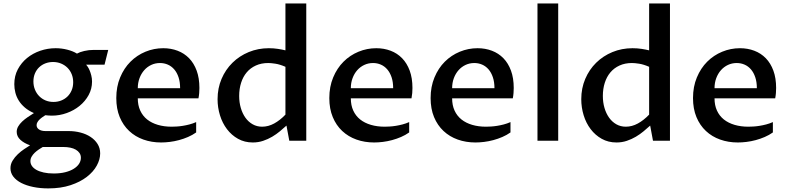

<svg xmlns="http://www.w3.org/2000/svg" viewBox="-20 -802 4496 1094"><path d="M223.6 35.6Q212.4 42 200.2 50.3Q188 58.6 177.5 68.6Q167 78.6 160.2 90.6Q153.3 102.5 153.3 116.2Q153.3 130.9 161.9 143.6Q170.4 156.2 187.3 165.8Q204.1 175.3 229 180.9Q253.9 186.5 286.1 186.5Q323.2 186.5 352.1 179.2Q380.9 171.9 400.6 159.4Q420.4 147 430.7 130.9Q440.9 114.7 440.9 97.2Q440.9 81.5 433.1 70.1Q425.3 58.6 411.9 50.8Q398.4 43 380.4 39.3Q362.3 35.6 341.8 35.6ZM151.4 25.9Q117.7 14.2 96.4 -5.1Q75.2 -24.4 75.2 -50.8Q75.2 -66.9 83.7 -81.5Q92.3 -96.2 106.2 -109.4Q120.1 -122.6 137.7 -134.5Q155.3 -146.5 173.3 -157.7Q143.1 -170.9 121.8 -189Q100.6 -207 87.2 -228.5Q73.7 -250 67.6 -273.9Q61.5 -297.9 61.5 -322.3Q61.5 -369.1 81.5 -407Q101.6 -444.8 134.5 -471.7Q167.5 -498.5 209.7 -512.9Q252 -527.3 296.9 -527.3Q330.6 -527.3 363.3 -519Q396 -510.7 418.5 -496.6Q434.1 -505.4 460 -511.5Q485.8 -517.6 513.7 -517.6H596.7L575.7 -433.6H470.7Q473.6 -430.7 479.5 -422.1Q485.4 -413.6 490.7 -400.9Q496.1 -388.2 500.2 -371.8Q504.4 -355.5 504.4 -336.9Q504.4 -295.9 485.1 -260.5Q465.8 -225.1 433.8 -199Q401.9 -172.9 360.6 -158Q319.3 -143.1 275.9 -143.1Q266.6 -143.1 257.3 -143.8Q248 -144.5 238.3 -145.5Q230.5 -140.6 221.7 -134.5Q212.9 -128.4 205.6 -121.3Q198.2 -114.3 193.4 -106Q188.5 -97.7 188.5 -88.9Q188.5 -73.7 202.1 -64.5Q215.8 -55.2 239.7 -55.2H371.6Q406.7 -55.2 439.2 -46.6Q471.7 -38.1 496.3 -21.7Q521 -5.4 535.9 18.3Q550.8 42 550.8 72.3Q550.8 106 531.5 141.4Q512.2 176.8 474.6 205.8Q437 234.9 381.8 253.2Q326.7 271.5 254.9 271.5Q209 271.5 169.7 263.4Q130.4 255.4 101.3 240.5Q72.3 225.6 55.9 204.3Q39.6 183.1 39.6 156.7Q39.6 133.3 51.8 113.3Q64 93.3 81.5 76.7Q99.1 60.1 118.2 47.4Q137.2 34.7 151.4 25.9ZM170.4 -337.9Q170.4 -313 179 -291.7Q187.5 -270.5 202.9 -254.6Q218.3 -238.8 239 -230Q259.8 -221.2 284.7 -221.2Q308.1 -221.2 328.6 -229.2Q349.1 -237.3 364.3 -252Q379.4 -266.6 388.2 -287.4Q397 -308.1 397 -333.5Q397 -358.4 388.4 -379.4Q379.9 -400.4 364.5 -415.8Q349.1 -431.2 328.1 -439.9Q307.1 -448.7 282.2 -448.7Q258.8 -448.7 238.5 -440.9Q218.3 -433.1 203.1 -418.7Q188 -404.3 179.2 -383.8Q170.4 -363.3 170.4 -337.9Z M1097.7 -47.4Q1076.2 -32.2 1051.3 -21.5Q1026.4 -10.7 1000 -3.7Q973.6 3.4 947.5 6.6Q921.4 9.8 897.9 9.8Q843.8 9.8 797.1 -6.8Q750.5 -23.4 716.1 -55.7Q681.6 -87.9 662.1 -135Q642.6 -182.1 642.6 -243.2Q642.6 -308.1 664.6 -360.8Q686.5 -413.6 723.4 -450.4Q760.3 -487.3 808.8 -507.3Q857.4 -527.3 910.2 -527.3Q954.1 -527.3 991.9 -512.9Q1029.8 -498.5 1057.4 -470.2Q1085 -441.9 1100.6 -399.4Q1116.2 -356.9 1116.2 -300.8Q1116.2 -287.1 1115 -271.7Q1113.8 -256.3 1110.8 -241.7H765.1Q765.1 -202.1 779.1 -171.9Q793 -141.6 818.4 -121.3Q843.8 -101.1 879.4 -90.6Q915 -80.1 958 -80.1Q970.2 -80.1 986.6 -81.1Q1002.9 -82 1021.5 -85Q1040 -87.9 1059.6 -93Q1079.1 -98.1 1097.7 -106.4ZM1006.3 -299.3Q1006.3 -335 997.3 -361.8Q988.3 -388.7 972.7 -406.7Q957 -424.8 936.3 -433.8Q915.5 -442.9 891.6 -442.9Q864.7 -442.9 841.8 -432.1Q818.8 -421.4 801.8 -402.1Q784.7 -382.8 774.9 -356.4Q765.1 -330.1 765.1 -299.3Z M1606.4 -421.4Q1574.7 -435.1 1549.6 -439Q1524.4 -442.9 1508.3 -442.9Q1468.8 -442.9 1437.7 -428.7Q1406.7 -414.6 1385.7 -389.6Q1364.7 -364.7 1353.8 -330.3Q1342.8 -295.9 1342.8 -255.4Q1342.8 -218.8 1352.1 -187Q1361.3 -155.3 1378.4 -131.3Q1395.5 -107.4 1419.7 -93.8Q1443.8 -80.1 1473.6 -80.1Q1508.8 -80.1 1542.2 -98.4Q1575.7 -116.7 1606.4 -148.9ZM1606.4 -782.2H1725.1V0H1628.4L1612.3 -86.4Q1595.2 -70.8 1575 -54Q1554.7 -37.1 1530.8 -22.9Q1506.8 -8.8 1479.2 0.5Q1451.7 9.8 1420.4 9.8Q1373.5 9.8 1336.4 -11Q1299.3 -31.7 1273.2 -66.2Q1247.1 -100.6 1233.4 -145Q1219.7 -189.5 1219.7 -236.8Q1219.7 -299.3 1242.4 -352.5Q1265.1 -405.8 1304.7 -444.6Q1344.2 -483.4 1397.5 -505.4Q1450.7 -527.3 1511.7 -527.3Q1539.6 -527.3 1564.2 -523.4Q1588.9 -519.5 1606.4 -515.1Z M2311.5 -47.4Q2290 -32.2 2265.1 -21.5Q2240.2 -10.7 2213.9 -3.7Q2187.5 3.4 2161.4 6.6Q2135.3 9.8 2111.8 9.8Q2057.6 9.8 2011 -6.8Q1964.4 -23.4 1929.9 -55.7Q1895.5 -87.9 1876 -135Q1856.4 -182.1 1856.4 -243.2Q1856.4 -308.1 1878.4 -360.8Q1900.4 -413.6 1937.3 -450.4Q1974.1 -487.3 2022.7 -507.3Q2071.3 -527.3 2124 -527.3Q2168 -527.3 2205.8 -512.9Q2243.7 -498.5 2271.2 -470.2Q2298.8 -441.9 2314.5 -399.4Q2330.1 -356.9 2330.1 -300.8Q2330.1 -287.1 2328.9 -271.7Q2327.6 -256.3 2324.7 -241.7H1979Q1979 -202.1 1992.9 -171.9Q2006.8 -141.6 2032.2 -121.3Q2057.6 -101.1 2093.3 -90.6Q2128.9 -80.1 2171.9 -80.1Q2184.1 -80.1 2200.4 -81.1Q2216.8 -82 2235.4 -85Q2253.9 -87.9 2273.4 -93Q2293 -98.1 2311.5 -106.4ZM2220.2 -299.3Q2220.2 -335 2211.2 -361.8Q2202.1 -388.7 2186.5 -406.7Q2170.9 -424.8 2150.1 -433.8Q2129.4 -442.9 2105.5 -442.9Q2078.6 -442.9 2055.7 -432.1Q2032.7 -421.4 2015.6 -402.1Q1998.5 -382.8 1988.8 -356.4Q1979 -330.1 1979 -299.3Z M2888.7 -47.4Q2867.2 -32.2 2842.3 -21.5Q2817.4 -10.7 2791 -3.7Q2764.6 3.4 2738.5 6.6Q2712.4 9.8 2689 9.8Q2634.8 9.8 2588.1 -6.8Q2541.5 -23.4 2507.1 -55.7Q2472.7 -87.9 2453.1 -135Q2433.6 -182.1 2433.6 -243.2Q2433.6 -308.1 2455.6 -360.8Q2477.5 -413.6 2514.4 -450.4Q2551.3 -487.3 2599.9 -507.3Q2648.4 -527.3 2701.2 -527.3Q2745.1 -527.3 2783 -512.9Q2820.8 -498.5 2848.4 -470.2Q2876 -441.9 2891.6 -399.4Q2907.2 -356.9 2907.2 -300.8Q2907.2 -287.1 2906 -271.7Q2904.8 -256.3 2901.9 -241.7H2556.2Q2556.2 -202.1 2570.1 -171.9Q2584 -141.6 2609.4 -121.3Q2634.8 -101.1 2670.4 -90.6Q2706.1 -80.1 2749 -80.1Q2761.2 -80.1 2777.6 -81.1Q2793.9 -82 2812.5 -85Q2831.1 -87.9 2850.6 -93Q2870.1 -98.1 2888.7 -106.4ZM2797.4 -299.3Q2797.4 -335 2788.3 -361.8Q2779.3 -388.7 2763.7 -406.7Q2748 -424.8 2727.3 -433.8Q2706.5 -442.9 2682.6 -442.9Q2655.8 -442.9 2632.8 -432.1Q2609.9 -421.4 2592.8 -402.1Q2575.7 -382.8 2565.9 -356.4Q2556.2 -330.1 2556.2 -299.3Z M3042.5 -782.2H3160.6V0H3042.5Z M3678.7 -421.4Q3647 -435.1 3621.8 -439Q3596.7 -442.9 3580.6 -442.9Q3541 -442.9 3510 -428.7Q3479 -414.6 3458 -389.6Q3437 -364.7 3426 -330.3Q3415 -295.9 3415 -255.4Q3415 -218.8 3424.3 -187Q3433.6 -155.3 3450.7 -131.3Q3467.8 -107.4 3491.9 -93.8Q3516.1 -80.1 3545.9 -80.1Q3581.1 -80.1 3614.5 -98.4Q3647.9 -116.7 3678.7 -148.9ZM3678.7 -782.2H3797.4V0H3700.7L3684.6 -86.4Q3667.5 -70.8 3647.2 -54Q3627 -37.1 3603 -22.9Q3579.1 -8.8 3551.5 0.5Q3523.9 9.8 3492.7 9.8Q3445.8 9.8 3408.7 -11Q3371.6 -31.7 3345.5 -66.2Q3319.3 -100.6 3305.7 -145Q3292 -189.5 3292 -236.8Q3292 -299.3 3314.7 -352.5Q3337.4 -405.8 3377 -444.6Q3416.5 -483.4 3469.7 -505.4Q3522.9 -527.3 3584 -527.3Q3611.8 -527.3 3636.5 -523.4Q3661.1 -519.5 3678.7 -515.1Z M4383.8 -47.4Q4362.3 -32.2 4337.4 -21.5Q4312.5 -10.7 4286.1 -3.7Q4259.8 3.4 4233.6 6.6Q4207.5 9.8 4184.1 9.8Q4129.9 9.8 4083.3 -6.8Q4036.6 -23.4 4002.2 -55.7Q3967.8 -87.9 3948.2 -135Q3928.7 -182.1 3928.7 -243.2Q3928.7 -308.1 3950.7 -360.8Q3972.7 -413.6 4009.5 -450.4Q4046.4 -487.3 4095 -507.3Q4143.6 -527.3 4196.3 -527.3Q4240.2 -527.3 4278.1 -512.9Q4315.9 -498.5 4343.5 -470.2Q4371.1 -441.9 4386.7 -399.4Q4402.3 -356.9 4402.3 -300.8Q4402.3 -287.1 4401.1 -271.7Q4399.9 -256.3 4397 -241.7H4051.3Q4051.3 -202.1 4065.2 -171.9Q4079.1 -141.6 4104.5 -121.3Q4129.9 -101.1 4165.5 -90.6Q4201.2 -80.1 4244.1 -80.1Q4256.3 -80.1 4272.7 -81.1Q4289.1 -82 4307.6 -85Q4326.2 -87.9 4345.7 -93Q4365.2 -98.1 4383.8 -106.4ZM4292.5 -299.3Q4292.5 -335 4283.4 -361.8Q4274.4 -388.7 4258.8 -406.7Q4243.2 -424.8 4222.4 -433.8Q4201.7 -442.9 4177.7 -442.9Q4150.9 -442.9 4127.9 -432.1Q4105 -421.4 4087.9 -402.1Q4070.8 -382.8 4061 -356.4Q4051.3 -330.1 4051.3 -299.3Z"/></svg>

Font: Proza Libre
Style: Medium
Weight: 500
Designer: Jasper de Waard
Foundry: Jasper de Waard
Version: Version 1.000; ttfautohint (v1.4.1.8-43bc)